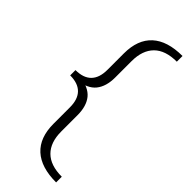

<svg xmlns="http://www.w3.org/2000/svg" viewBox="-299 -745 1002 1002"><g transform="rotate(45 202.0 -244.5)"><path d="M374 222Q263 222 205.5 169.5Q148 117 148 15V-106Q148 -165 118.5 -195Q89 -225 31 -225V-264Q89 -264 118.5 -294Q148 -324 148 -383V-504Q148 -606 205.5 -658.5Q263 -711 374 -711V-669Q290 -669 247.5 -626.5Q205 -584 205 -504V-383Q205 -317 174 -278.5Q143 -240 70 -232V-257Q143 -248 174 -210Q205 -172 205 -105V15Q205 95 247.5 137.5Q290 180 374 180Z"/></g></svg>

Font: Ysabeau Office Light
Style: Regular
Weight: 300
Designer: Christian Thalmann (Catharsis Fonts)
Version: Version 2.001;gftools[0.9.30]; featfreeze: tnum,lnum,ss02